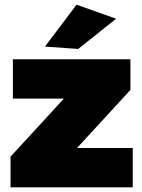

<svg xmlns="http://www.w3.org/2000/svg" viewBox="-20 -800 607 820"><path d="M35 -547H537V-416L309 -168H547V0H25V-131L253 -379H35ZM307 -780 476 -720 314 -591 172 -601Z"/></svg>

Font: Argentum Sans Black
Style: Regular
Weight: 900
Designer: Julieta Ulanovsky (Modified by Cristiano Sobral)
Foundry: Julieta Ulanovsky
Version: Version 1.000; ttfautohint (v1.5.65-e2d9)